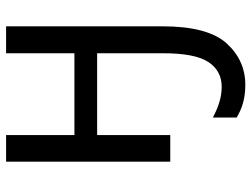

<svg xmlns="http://www.w3.org/2000/svg" viewBox="-117 -459 821 627"><g transform="rotate(-90 293.5 -145.5)"><path d="M433.1 -536.1V-313H166V-536.1H79.1V0H166V-238.8H433.1V-23.9C433.1 45.4 423.8 94.7 404.8 124C385.7 153.3 358.4 168 323.2 168C284.2 168 250 153.3 223.1 139.2V216.8C252.4 234.4 284.7 245.1 330.1 245.1C383.3 245.1 428.7 224.6 465.8 183.6C502.4 142.6 521 73.2 521 -23.9V-536.1Z"/></g></svg>

Font: Avrile Sans
Style: Regular
Weight: 400
Designer: Monotype Design Team, Google (font), Stefan Peev (BGR Cyrillic), Cristiano Sobral (main changes)
Foundry: The Avrile Sans Project Authors
Version: Version 3.110